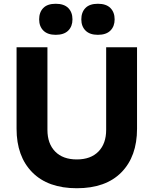

<svg xmlns="http://www.w3.org/2000/svg" viewBox="-20 -981 816 1020"><path d="M68 -297V-730H232V-291Q232 -218 273 -176Q314 -134 388 -134Q462 -134 503 -176Q544 -218 544 -291V-730H708V-297Q708 -150 625 -65.5Q542 19 388 19Q235 19 151.5 -65.5Q68 -150 68 -297ZM188 -878Q188 -916 210 -938.5Q232 -961 276 -961Q320 -961 342.5 -938.5Q365 -916 365 -878Q365 -841 342.5 -818.5Q320 -796 276 -796Q233 -796 210.5 -818.5Q188 -841 188 -878ZM412 -878Q412 -916 434 -938.5Q456 -961 500 -961Q544 -961 566.5 -938.5Q589 -916 589 -878Q589 -841 566.5 -818.5Q544 -796 500 -796Q457 -796 434.5 -818.5Q412 -841 412 -878Z"/></svg>

Font: Sora-SIA
Style: Bold
Weight: 700
Designer: Jonathan Barnbrook, Julián Moncada
Foundry: Barnbrook Fonts
Version: Version 2.000